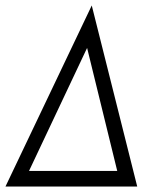

<svg xmlns="http://www.w3.org/2000/svg" viewBox="-50 -681 550 701"><path d="M-30 0 285 -661 451 0ZM56 -57H378L268 -506Z"/></svg>

Font: Zilla Slab
Style: Italic
Weight: 400
Italic angle: -6°
Designer: Typotheque.com
Foundry: Typotheque type foundry
Version: Version 1.1; 2017; ttfautohint (v1.6)